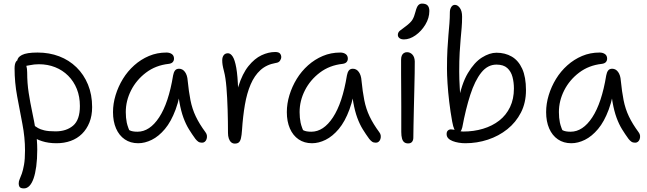

<svg xmlns="http://www.w3.org/2000/svg" viewBox="-20 -786 3595 1067"><path d="M294 10Q249 10 213.5 -1.5Q178 -13 157 -30.5Q136 -48 136 -67Q136 -78 140 -85Q144 -92 156 -92Q165 -92 172.5 -86.5Q180 -81 192 -74Q204 -67 226.5 -61.5Q249 -56 289 -56Q349 -56 386.5 -88Q424 -120 424 -197Q424 -249 407 -291.5Q390 -334 359 -365Q328 -396 286.5 -412.5Q245 -429 196 -429Q170 -429 144.5 -423.5Q119 -418 104 -418Q95 -418 88.5 -422Q82 -426 79 -433Q76 -440 76 -447Q76 -467 102 -480.5Q128 -494 189 -494Q254 -494 309 -473Q364 -452 405 -412Q446 -372 469 -316Q492 -260 492 -191Q492 -143 477 -105.5Q462 -68 435.5 -42Q409 -16 373 -3Q337 10 294 10ZM113 261Q103 261 96.5 258.5Q90 256 87 249.5Q84 243 84 233Q84 221 89.5 209Q95 197 101.5 178.5Q108 160 113.5 129.5Q119 99 119 50Q119 -22 104.5 -97Q90 -172 75.5 -250Q61 -328 61 -406Q61 -432 69.5 -444Q78 -456 94 -456Q106 -456 114 -446Q122 -436 126.5 -420Q131 -404 131 -384Q131 -324 139.5 -269.5Q148 -215 159 -163.5Q170 -112 178.5 -60.5Q187 -9 187 46Q187 98 181.5 138.5Q176 179 166.5 206Q157 233 143.5 247Q130 261 113 261Z M748 10Q705 10 673.5 -11.5Q642 -33 625 -72Q608 -111 608 -163Q608 -210 622.5 -257.5Q637 -305 663 -347.5Q689 -390 726 -423Q763 -456 808 -475Q853 -494 905 -494Q923 -494 935 -485.5Q947 -477 947 -460Q947 -449 940 -441Q933 -433 917 -431Q845 -423 791.5 -382.5Q738 -342 708.5 -284Q679 -226 679 -163Q679 -131 684.5 -104.5Q690 -78 710 -36L664 -93Q686 -69 701 -61.5Q716 -54 744 -54Q812 -54 864.5 -134Q917 -214 942 -367Q945 -384 952.5 -394Q960 -404 975 -404Q995 -404 1008 -386Q1021 -368 1023 -338Q1029 -277 1038.5 -229Q1048 -181 1068 -139Q1088 -97 1122 -51Q1129 -42 1130 -32Q1131 -22 1128 -13Q1125 -4 1118.5 1.5Q1112 7 1103 7Q1090 7 1082 1.5Q1074 -4 1066 -14Q1047 -40 1030 -67.5Q1013 -95 999.5 -131.5Q986 -168 977 -219Q968 -270 966 -342L992 -341Q981 -245 956 -177.5Q931 -110 896.5 -69Q862 -28 823.5 -9Q785 10 748 10Z M1285 12Q1273 12 1264.5 4.5Q1256 -3 1251.5 -16.5Q1247 -30 1247 -47Q1247 -111 1245 -177Q1243 -243 1238.5 -299Q1234 -355 1225 -389Q1219 -412 1217 -425Q1215 -438 1215 -451Q1215 -468 1223 -479Q1231 -490 1247 -490Q1261 -490 1273 -472Q1285 -454 1293 -409.5Q1301 -365 1303.5 -285.5Q1306 -206 1301 -84L1278 -126Q1282 -233 1304.5 -305Q1327 -377 1361 -419Q1395 -461 1433.5 -479Q1472 -497 1509 -497Q1529 -497 1536 -488.5Q1543 -480 1543 -469Q1543 -459 1536 -448.5Q1529 -438 1512 -436Q1461 -427 1427.5 -396.5Q1394 -366 1373 -317Q1352 -268 1341 -204Q1330 -140 1325 -64Q1323 -34 1319 -17.5Q1315 -1 1307 5.5Q1299 12 1285 12Z M1714 10Q1671 10 1639.5 -11.5Q1608 -33 1591 -72Q1574 -111 1574 -163Q1574 -210 1588.5 -257.5Q1603 -305 1629 -347.5Q1655 -390 1692 -423Q1729 -456 1774 -475Q1819 -494 1871 -494Q1889 -494 1901 -485.5Q1913 -477 1913 -460Q1913 -449 1906 -441Q1899 -433 1883 -431Q1811 -423 1757.5 -382.5Q1704 -342 1674.5 -284Q1645 -226 1645 -163Q1645 -131 1650.5 -104.5Q1656 -78 1676 -36L1630 -93Q1652 -69 1667 -61.5Q1682 -54 1710 -54Q1778 -54 1830.5 -134Q1883 -214 1908 -367Q1911 -384 1918.5 -394Q1926 -404 1941 -404Q1961 -404 1974 -386Q1987 -368 1989 -338Q1995 -277 2004.5 -229Q2014 -181 2034 -139Q2054 -97 2088 -51Q2095 -42 2096 -32Q2097 -22 2094 -13Q2091 -4 2084.5 1.5Q2078 7 2069 7Q2056 7 2048 1.5Q2040 -4 2032 -14Q2013 -40 1996 -67.5Q1979 -95 1965.5 -131.5Q1952 -168 1943 -219Q1934 -270 1932 -342L1958 -341Q1947 -245 1922 -177.5Q1897 -110 1862.5 -69Q1828 -28 1789.5 -9Q1751 10 1714 10Z M2248 11Q2235 11 2226.5 4.5Q2218 -2 2214 -16.5Q2210 -31 2210 -53Q2210 -136 2210 -194Q2210 -252 2209.5 -295Q2209 -338 2209 -375Q2209 -412 2209 -454Q2209 -467 2212.5 -476Q2216 -485 2223.5 -490.5Q2231 -496 2242 -496Q2259 -496 2271.5 -483Q2284 -470 2285 -445Q2285 -422 2284.5 -380Q2284 -338 2282.5 -286.5Q2281 -235 2280 -183.5Q2279 -132 2278 -89Q2277 -46 2277 -21Q2277 -7 2270 2Q2263 11 2248 11ZM2225 -567Q2209 -567 2200 -574Q2191 -581 2191 -592Q2191 -606 2202.5 -615.5Q2214 -625 2235 -640Q2262 -660 2272 -676.5Q2282 -693 2289 -721Q2296 -748 2304.5 -757Q2313 -766 2325 -766Q2347 -766 2356.5 -755.5Q2366 -745 2366 -725Q2366 -686 2344 -649.5Q2322 -613 2289.5 -590Q2257 -567 2225 -567Z M2566 10Q2548 10 2529.5 7Q2511 4 2495.5 -2Q2480 -8 2471 -17.5Q2462 -27 2462 -41Q2462 -54 2469 -60.5Q2476 -67 2486 -67Q2499 -67 2517.5 -61Q2536 -55 2554 -55Q2613 -55 2664.5 -70.5Q2716 -86 2754.5 -116Q2793 -146 2814.5 -191Q2836 -236 2836 -294Q2836 -328 2828 -358.5Q2820 -389 2799 -408Q2778 -427 2739 -427Q2690 -427 2654.5 -382.5Q2619 -338 2593.5 -259Q2568 -180 2549 -78Q2545 -61 2538 -55Q2531 -49 2523 -49Q2513 -49 2505.5 -65.5Q2498 -82 2493 -110Q2483 -165 2476.5 -220Q2470 -275 2467 -323Q2464 -371 2464 -404Q2464 -466 2466.5 -511Q2469 -556 2472 -590.5Q2475 -625 2477.5 -655.5Q2480 -686 2480 -718Q2480 -734 2487.5 -746.5Q2495 -759 2508 -759Q2523 -759 2535.5 -742Q2548 -725 2548 -693Q2548 -660 2545.5 -631Q2543 -602 2540 -569.5Q2537 -537 2534.5 -493.5Q2532 -450 2532 -388Q2532 -348 2535 -298Q2538 -248 2542 -186L2526 -217Q2544 -319 2580 -379.5Q2616 -440 2658.5 -466.5Q2701 -493 2739 -493Q2787 -493 2824 -471.5Q2861 -450 2882 -404Q2903 -358 2903 -285Q2903 -215 2875 -160.5Q2847 -106 2799.5 -68Q2752 -30 2691.5 -10Q2631 10 2566 10Z M3155 10Q3112 10 3080.5 -11.5Q3049 -33 3032 -72Q3015 -111 3015 -163Q3015 -210 3029.5 -257.5Q3044 -305 3070 -347.5Q3096 -390 3133 -423Q3170 -456 3215 -475Q3260 -494 3312 -494Q3330 -494 3342 -485.5Q3354 -477 3354 -460Q3354 -449 3347 -441Q3340 -433 3324 -431Q3252 -423 3198.5 -382.5Q3145 -342 3115.5 -284Q3086 -226 3086 -163Q3086 -131 3091.5 -104.5Q3097 -78 3117 -36L3071 -93Q3093 -69 3108 -61.5Q3123 -54 3151 -54Q3219 -54 3271.5 -134Q3324 -214 3349 -367Q3352 -384 3359.5 -394Q3367 -404 3382 -404Q3402 -404 3415 -386Q3428 -368 3430 -338Q3436 -277 3445.5 -229Q3455 -181 3475 -139Q3495 -97 3529 -51Q3536 -42 3537 -32Q3538 -22 3535 -13Q3532 -4 3525.5 1.5Q3519 7 3510 7Q3497 7 3489 1.5Q3481 -4 3473 -14Q3454 -40 3437 -67.5Q3420 -95 3406.5 -131.5Q3393 -168 3384 -219Q3375 -270 3373 -342L3399 -341Q3388 -245 3363 -177.5Q3338 -110 3303.5 -69Q3269 -28 3230.5 -9Q3192 10 3155 10Z"/></svg>

Font: Shantell Sans Light
Style: Regular
Weight: 300
Designer: Stephen Nixon, Anya Danilova, Shantell Martin
Foundry: Arrow Type
Version: Version 1.011;[c5ecc13dd]